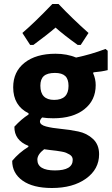

<svg xmlns="http://www.w3.org/2000/svg" viewBox="-20 -745 559 961"><path d="M131 -520 92 -580Q156 -635 242 -725H273Q341 -653 423 -580L384 -520H369Q298 -571 258 -607Q219 -573 147 -520ZM258 -476Q315 -476 361 -457Q434 -472 508 -500L519 -491V-394Q487 -386 448 -383L446 -379Q459 -350 459 -319Q459 -243 402 -198Q345 -153 247 -153Q214 -153 191 -157Q180 -146 180 -137Q180 -120 210.5 -112Q241 -104 284.5 -100Q328 -96 371.5 -87Q415 -78 445.5 -49.5Q476 -21 476 27Q476 102 410.5 149Q345 196 240 196Q145 196 93 159Q41 122 41 60Q75 19 122 -10V-15Q51 -43 52 -111Q87 -149 123 -172V-178Q46 -216 46 -308Q46 -386 103 -431Q160 -476 258 -476ZM255 -380Q217 -380 199.5 -364.5Q182 -349 182 -316Q182 -245 251 -245Q323 -245 323 -315Q323 -349 306.5 -364.5Q290 -380 255 -380ZM167 54Q167 108 255 108Q344 108 344 55Q344 46 340 39.5Q336 33 327.5 28Q319 23 310.5 19.5Q302 16 287 13.5Q272 11 261.5 9.5Q251 8 231.5 6Q212 4 201 2Q167 28 167 54Z"/></svg>

Font: Alegreya Sans SC ExtraBold
Style: Regular
Weight: 800
Designer: Juan Pablo del Peral
Foundry: Huerta Tipografica
Version: Version 2.007